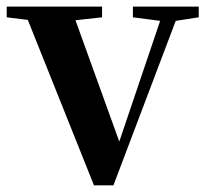

<svg xmlns="http://www.w3.org/2000/svg" viewBox="-28 -555 623 578"><path d="M570.3 -535.2V-502.9L501 -492.2L313.5 2.9H254.9L55.7 -495.1L-7.8 -502.9V-535.2H279.3V-502.9L199.2 -494.1L331.1 -128.9L454.1 -492.2L372.1 -502.9V-535.2Z"/></svg>

Font: GenRyuMin TW TTF Bold
Style: Regular
Weight: 700
Version: Version 1.300